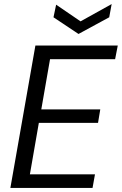

<svg xmlns="http://www.w3.org/2000/svg" viewBox="-20 -924 599 944"><path d="M31 0 154 -700H559L546 -633H226L183 -386H473L462 -320H171L127 -67H447L435 0ZM366 -757 243 -839 256 -901 376 -819 529 -904 517 -839Z"/></svg>

Font: DeepMind Sans
Style: Italic
Weight: 400
Italic angle: -10°
Designer: Jonny Pinhorn / Modifications: Colophon Foundry
Foundry: Colophon Foundry
Version: Version 1.002; ttfautohint (v1.8.2)